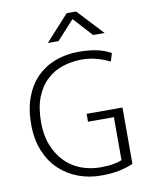

<svg xmlns="http://www.w3.org/2000/svg" viewBox="-93 -911 765 986"><g transform="rotate(-10 290.0 -418.0)"><path d="M348 -638Q400 -638 440.5 -630Q481 -622 517 -602L504 -560Q469 -577 433 -586.5Q397 -596 359 -596Q308 -596 260.5 -581Q213 -566 176.5 -532.5Q140 -499 118.5 -445.5Q97 -392 97 -314Q97 -247 117.5 -195Q138 -143 173 -107Q208 -71 256 -52.5Q304 -34 359 -34Q398 -34 427.5 -39.5Q457 -45 470 -52V-276H335V-317H522V-23Q489 -9 450 -0.5Q411 8 354 8Q291 8 235 -13Q179 -34 136.5 -74.5Q94 -115 69.5 -175Q45 -235 45 -314Q45 -393 68 -454Q91 -515 131.5 -555.5Q172 -596 227.5 -617Q283 -638 348 -638ZM324 -844H373L498 -710H438L348 -809L258 -710H202Z"/></g></svg>

Font: Mukta Mahee ExtraLight
Style: Regular
Weight: 275
Designer: Shuchita Grover, Noopur Datye, Girish Dalvi, Yashodeep Gholap
Foundry: Ek Type
Version: Version 2.538;PS 1.000;hotconv 16.6.51;makeotf.lib2.5.65220;